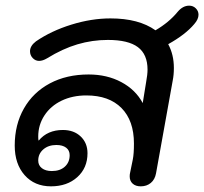

<svg xmlns="http://www.w3.org/2000/svg" viewBox="-20 -649 721 678"><path d="M681 -597Q681 -581 666 -564Q635 -527 574 -493Q594 -456 594 -409Q594 -385 590 -365L531 -37Q527 -15 512.5 -3Q498 9 477 9Q459 9 448.5 -0.5Q438 -10 438 -26Q438 -33 439 -37L449 -86Q453 -106 453 -142Q453 -223 409 -267.5Q365 -312 285 -312Q236 -312 197.5 -293.5Q159 -275 137 -241.5Q115 -208 115 -167Q115 -157 116 -153H117Q148 -190 202 -190Q241 -190 265 -167Q289 -144 289 -108Q289 -56 253 -23.5Q217 9 160 9Q102 9 67 -30.5Q32 -70 32 -135Q32 -209 64.5 -266Q97 -323 156 -354.5Q215 -386 293 -386Q358 -386 408.5 -359Q459 -332 484 -285L496 -359Q501 -386 501 -403Q501 -457 467 -482.5Q433 -508 361 -508Q306 -508 253.5 -492.5Q201 -477 146 -443Q131 -434 118 -434Q105 -434 95.5 -444Q86 -454 86 -468Q86 -487 107 -503Q161 -540 232 -562Q303 -584 370 -584Q470 -584 529 -542Q577 -570 608 -608Q626 -629 648 -629Q662 -629 671.5 -619.5Q681 -610 681 -597ZM115 -82Q115 -65 128 -55Q141 -45 163 -45Q192 -45 209 -60.5Q226 -76 226 -101Q226 -118 213.5 -127.5Q201 -137 179 -137Q151 -137 133 -121.5Q115 -106 115 -82Z"/></svg>

Font: Kodchasan Medium
Style: Italic
Weight: 500
Italic angle: -10°
Version: Version 1.000; ttfautohint (v1.6)